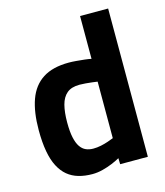

<svg xmlns="http://www.w3.org/2000/svg" viewBox="-108 -790 761 884"><g transform="rotate(-15 272.5 -348.0)"><path d="M223.9 11.1Q187.8 11.1 158.1 2.5Q128.4 -6.1 105.9 -24.7Q83.4 -43.4 67.8 -73.4Q52.1 -103.4 44.3 -146.9Q36.4 -190.4 36.4 -248.3Q36.4 -334.2 57.6 -393.1Q78.8 -452 125.9 -482.5Q173.1 -513.1 250.6 -513.1Q266.2 -513.1 285.9 -511.4Q305.7 -509.8 324.9 -507.6Q344.1 -505.3 356.3 -502.7V-706.7H490.1V0H358.1L357.3 -28.8Q342.9 -20.6 320.4 -11.1Q298 -1.7 272.9 4.7Q247.8 11.1 223.9 11.1ZM257.9 -101.2Q275.9 -101.2 294.6 -105.1Q313.3 -109 329.6 -114.7Q345.9 -120.3 356.3 -124.6V-394Q347.4 -395.6 332.1 -397.3Q316.8 -399.1 300.8 -400.5Q284.8 -401.9 271.8 -401.9Q233 -401.9 211.4 -383.7Q189.9 -365.6 181 -331.4Q172.1 -297.3 172.1 -248.3Q172.1 -204.7 178.3 -176.4Q184.4 -148.1 195.7 -131.5Q207 -114.8 222.8 -108Q238.6 -101.2 257.9 -101.2Z"/></g></svg>

Font: Cairo
Style: Regular
Weight: 400
Designer: Mohamed Gaber, Accademia di Belle Arti di Urbino
Foundry: Kief Type Foundry, Accademia di Belle Arti di Urbino
Version: Version 3.120